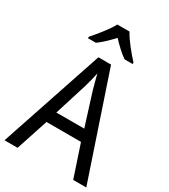

<svg xmlns="http://www.w3.org/2000/svg" viewBox="-225 -1051 1020 1157"><g transform="rotate(30 285.0 -472.0)"><path d="M325 -944H240C217 -899 165 -837 128 -794V-784H183C214 -806 248 -839 282 -875C316 -839 350 -806 383 -784H439V-794C402 -834 348 -899 325 -944ZM478 0H569L328 -716H240L0 0H91L164 -222H404ZM311 -524 381 -301H187L257 -524C265 -551 276 -592 283 -629C289 -602 305 -547 311 -524Z"/></g></svg>

Font: Noto Sans Sinhala UI SemiCondensed
Style: Regular
Weight: 400
Width: 4
Designer: Jelle Bosma - Monotype Design Team
Foundry: Monotype Imaging Inc.
Version: Version 2.006